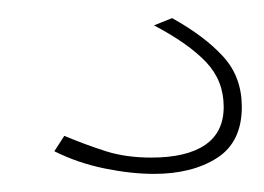

<svg xmlns="http://www.w3.org/2000/svg" viewBox="-20 -28 292 212"><path d="M150 164Q125 164 95.5 158Q66 152 40 139L51 122Q75 132 97 139Q119 146 147 146Q186 146 206.5 132Q227 118 227 90Q227 61 207.5 40.5Q188 20 150 0L170 -8Q206 12 226.5 34.5Q247 57 247 90Q247 129 219.5 146.5Q192 164 150 164Z"/></svg>

Font: Raleway Thin Thin
Style: Regular
Weight: 250
Version: Version 4.026